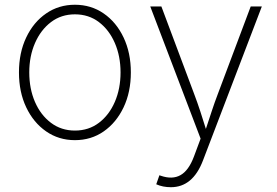

<svg xmlns="http://www.w3.org/2000/svg" viewBox="-20 -573 1154 801"><path d="M292.5 11.7Q225.1 11.7 172.4 -24.9Q119.6 -61.5 89.4 -125.2Q59.1 -189 59.1 -271Q59.1 -353 89.4 -416.7Q119.6 -480.5 172.4 -516.8Q225.1 -553.2 292.5 -553.2Q359.9 -553.2 412.6 -516.8Q465.3 -480.5 495.6 -416.5Q525.9 -352.5 525.9 -271Q525.9 -189 495.6 -125.2Q465.3 -61.5 412.8 -24.9Q360.4 11.7 292.5 11.7ZM292.5 -28.3Q350.1 -28.3 392.8 -60.8Q435.5 -93.3 459.2 -148.2Q482.9 -203.1 482.9 -271Q482.9 -338.4 459.2 -393.3Q435.5 -448.2 392.8 -480.7Q350.1 -513.2 292.5 -513.2Q235.4 -513.2 192.6 -480.7Q149.9 -448.2 126 -393.3Q102.1 -338.4 102.1 -271Q102.1 -203.1 125.7 -148.2Q149.4 -93.3 192.4 -60.8Q235.4 -28.3 292.5 -28.3ZM631.8 195.8 645 158.2 650.9 160.2Q698.7 176.8 732.9 157.7Q767.1 138.7 789.1 80.1L816.9 5.4L606.9 -545.9H653.3L789.6 -182.1Q803.7 -145 815.7 -108.2Q827.6 -71.3 838.9 -35.2Q851.1 -71.3 863 -108.2Q875 -145 889.2 -182.1L1025.9 -545.9H1072.3L826.7 96.7Q784.2 208 692.9 208Q659.2 208 631.8 195.8Z"/></svg>

Font: Inter Extra Light
Style: Regular
Weight: 200
Designer: Rasmus Andersson
Foundry: rsms
Version: Version 4.000;git-3c8e0fc